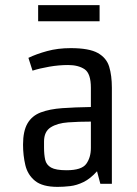

<svg xmlns="http://www.w3.org/2000/svg" viewBox="-20 -718 537 750"><path d="M372 0 359 -49Q333 -20 306.5 -7Q280 6 254 9Q228 12 205 12Q146 12 117 -11.5Q88 -35 79 -73Q70 -111 70 -153Q70 -206 87.5 -236Q105 -266 139.5 -279Q174 -292 223 -295.5Q272 -299 335 -300V-375Q335 -431 310.5 -447.5Q286 -464 246 -464Q210 -464 172.5 -457.5Q135 -451 107 -442L91 -492Q122 -507 164 -518.5Q206 -530 256 -530Q328 -530 362 -511Q396 -492 406.5 -457.5Q417 -423 417 -375V0ZM335 -140V-243Q288 -243 246 -240Q204 -237 178 -220.5Q152 -204 152 -165V-142Q152 -114 156.5 -94Q161 -74 179.5 -63.5Q198 -53 240 -53Q299 -53 317 -78Q335 -103 335 -140ZM129 -698H369V-635H129Z"/></svg>

Font: Strait
Style: Regular
Weight: 400
Designer: Eduardo Rodriguez Tunni
Foundry: Eduardo Rodriguez Tunni
Version: Version 1.002; ttfautohint (v1.8.4.7-5d5b);gftools[0.9.23]